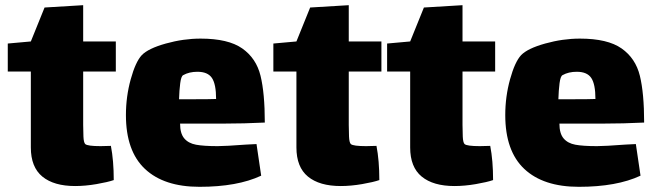

<svg xmlns="http://www.w3.org/2000/svg" viewBox="-20 -672 2529 741"><path d="M301 -190Q301 -168 302 -145Q303 -122 309 -116Q318 -108 368 -108L408 -109Q419 -52 419 23Q396 31 352.5 38.5Q309 46 270 46Q188 46 143.5 9.5Q99 -27 99 -103V-396H10V-504L99 -512L152 -643L301 -652V-512H427V-396H301Z M930 -114Q941 -114 970 -116L988 6Q896 49 750 49Q613 49 539.5 -20Q466 -89 466 -228Q466 -299 484.5 -366Q503 -433 527 -459Q552 -485 620 -504Q688 -523 754 -523Q861 -523 915 -485Q969 -447 985.5 -379.5Q1002 -312 1002 -199Q921 -195 844 -195H675Q675 -157 691 -138Q707 -119 736.5 -113.5Q766 -108 820 -108Q850 -108 930 -114ZM671 -289H733Q789 -289 814 -290Q814 -347 798 -371Q782 -395 742 -395Q710 -395 687 -382Q679 -378 675.5 -350.5Q672 -323 671 -289Z M1326 -190Q1326 -168 1327 -145Q1328 -122 1334 -116Q1343 -108 1393 -108L1433 -109Q1444 -52 1444 23Q1421 31 1377.5 38.5Q1334 46 1295 46Q1213 46 1168.5 9.5Q1124 -27 1124 -103V-396H1035V-504L1124 -512L1177 -643L1326 -652V-512H1452V-396H1326Z M1765 -190Q1765 -168 1766 -145Q1767 -122 1773 -116Q1782 -108 1832 -108L1872 -109Q1883 -52 1883 23Q1860 31 1816.5 38.5Q1773 46 1734 46Q1652 46 1607.5 9.5Q1563 -27 1563 -103V-396H1474V-504L1563 -512L1616 -643L1765 -652V-512H1891V-396H1765Z M2394 -114Q2405 -114 2434 -116L2452 6Q2360 49 2214 49Q2077 49 2003.5 -20Q1930 -89 1930 -228Q1930 -299 1948.5 -366Q1967 -433 1991 -459Q2016 -485 2084 -504Q2152 -523 2218 -523Q2325 -523 2379 -485Q2433 -447 2449.5 -379.5Q2466 -312 2466 -199Q2385 -195 2308 -195H2139Q2139 -157 2155 -138Q2171 -119 2200.5 -113.5Q2230 -108 2284 -108Q2314 -108 2394 -114ZM2135 -289H2197Q2253 -289 2278 -290Q2278 -347 2262 -371Q2246 -395 2206 -395Q2174 -395 2151 -382Q2143 -378 2139.5 -350.5Q2136 -323 2135 -289Z"/></svg>

Font: Lalezar
Style: Regular
Weight: 400
Designer: Borna Izadpanah
Foundry: Borna Izadpanah
Version: Version 1.003;November 28, 2018;FontCreator 11.5.0.2421 64-b